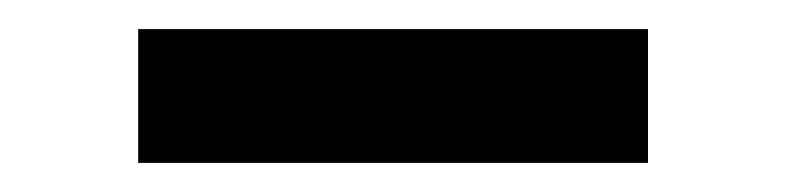

<svg xmlns="http://www.w3.org/2000/svg" viewBox="-20 -727 540 132"><path d="M75 -615V-707H425.5V-615Z"/></svg>

Font: Geologica Cursive SemiBold
Style: Regular
Weight: 600
Designer: Sindre Bremnes, Frode Helland
Foundry: Monokrom Skriftforlag AS
Version: Version 1.010;gftools[0.9.28]